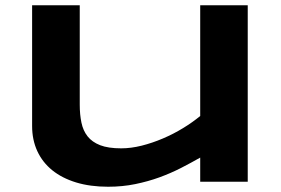

<svg xmlns="http://www.w3.org/2000/svg" viewBox="-20 -691 1067 730"><path d="M283.2 -670.9V-293Q283.2 -255.4 289.6 -224.9Q295.9 -194.3 313 -172.6Q330.1 -150.9 360.8 -138.9Q391.6 -127 440.9 -127Q478 -127 518.8 -137.2Q559.6 -147.5 599.6 -164.6Q639.6 -181.6 676 -203.9Q712.4 -226.1 741.2 -250V-670.9H921.9V0H741.2V-91.8Q707 -72.3 668.5 -52.5Q629.9 -32.7 586.4 -16.8Q543 -1 494.1 9Q445.3 19 391.1 19Q323.2 19 269.5 2.7Q215.8 -13.7 178.7 -43.7Q141.6 -73.7 121.8 -116.5Q102.1 -159.2 102.1 -211.9V-670.9Z"/></svg>

Font: Syncopate
Style: Bold
Weight: 700
Designer: Astigmatic (AOETI)
Foundry: Astigmatic (AOETI)
Version: Version 1.001 2011